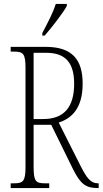

<svg xmlns="http://www.w3.org/2000/svg" viewBox="-20 -951 519 971"><path d="M194 -784V-771H206C246 -817 299 -886 318 -921V-931H262C248 -886 224 -841 194 -784ZM34 0H229V-24H207C160 -24 150 -35 150 -108V-320H239L351 -92C388 -20 414 0 474 0H479V-24H474C439 -24 418 -52 389 -109L277 -331C337 -351 398 -397 398 -528C398 -651 344 -714 211 -714H34V-690H51C98 -690 109 -679 109 -606V-108C109 -35 98 -24 51 -24H34ZM199 -349H150V-684H214C317 -684 355 -627 355 -527C355 -412 306 -349 199 -349Z"/></svg>

Font: Noto Serif Devanagari ExtraCondensed ExtraLight
Style: Regular
Weight: 200
Width: 2
Designer: Universal Thirst, Indian Type Foundry and the Monotype Design Team
Foundry: Monotype Imaging Inc.
Version: Version 2.004